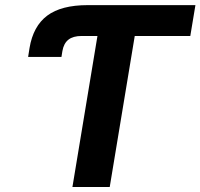

<svg xmlns="http://www.w3.org/2000/svg" viewBox="-20 -748 802 768"><path d="M92.5 -520.2 98.1 -555.8Q112.7 -643.4 168.9 -685.5Q225 -727.5 330.9 -727.5H357.6L337.1 -604.1H306.4Q272.6 -604.1 253.8 -589.4Q234.9 -574.7 229.6 -543.8L225.8 -520.2ZM336.9 -604.1 357.6 -727.5H761.7L741.2 -604.1H519L418.9 0H269.7L369.8 -604.1Z"/></svg>

Font: Inter
Style: Italic
Weight: 400
Italic angle: -9.3988°
Designer: Rasmus Andersson
Foundry: rsms
Version: Version 4.001;git-66647c0bb